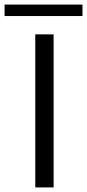

<svg xmlns="http://www.w3.org/2000/svg" viewBox="-54 -818 380 838"><path d="M180 -668V0H100V-668ZM-34 -798H306V-748H-34Z"/></svg>

Font: Madhuban Light
Style: Regular
Weight: 300
Designer: jaikishan Patel
Foundry: MagicType
Version: Version 1.000